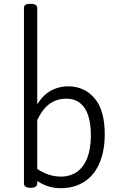

<svg xmlns="http://www.w3.org/2000/svg" viewBox="-20 -973 638 1010"><path d="M141 15Q123 15 114.5 9Q106 3 106 -8V-931Q106 -943 114.5 -948Q123 -953 141 -953Q158 -953 167 -947.5Q176 -942 176 -929V-424Q200 -463 227.5 -483Q255 -503 283.5 -511Q312 -519 338 -519Q423 -519 477 -456.5Q531 -394 531 -266Q531 -214 521 -170Q511 -126 492 -91.5Q473 -57 445 -33Q417 -9 380.5 4Q344 17 300 17Q266 17 235 7.5Q204 -2 176 -21V-8Q176 3 167 9Q158 15 141 15ZM176 -84Q208 -63 239 -53.5Q270 -44 301 -44Q330 -44 354.5 -53Q379 -62 398 -79.5Q417 -97 430.5 -123Q444 -149 451 -184.5Q458 -220 458 -263Q458 -323 444 -365.5Q430 -408 401 -431Q372 -454 328 -454Q298 -454 270 -443Q242 -432 218.5 -407Q195 -382 176 -341Z"/></svg>

Font: Playwrite US Modern Light
Style: Regular
Weight: 300
Designer: Veronika Burian, José Scaglione
Foundry: TypeTogether
Version: Version 1.003